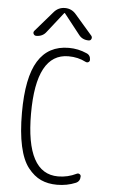

<svg xmlns="http://www.w3.org/2000/svg" viewBox="-63 -997 626 1048"><g transform="rotate(5 250.0 -472.5)"><path d="M311.5 -925.8 406.2 -816.4Q412.1 -808.6 408.2 -799.3Q404.3 -790 393.6 -790Q358.4 -790 338.9 -816.4L252 -926.8Q251 -927.7 250 -927.7L248 -926.8L161.1 -816.4Q141.6 -790 106.4 -790Q96.7 -790 91.8 -798.8Q86.9 -807.6 93.8 -816.4L188.5 -925.8Q212.9 -955.1 250 -955.1Q287.1 -955.1 311.5 -925.8ZM290 9.8Q240.2 9.8 201.7 -7.8Q163.1 -25.4 130.9 -66.4Q98.6 -107.4 82 -182.6Q65.4 -257.8 65.4 -365.2Q65.4 -558.6 121.6 -649.4Q177.7 -740.2 290 -740.2Q341.8 -740.2 387.7 -719.7Q410.2 -710.9 410.2 -684.6Q410.2 -676.8 403.3 -672.4Q396.5 -668 387.7 -671.9Q344.7 -694.3 292 -694.3Q115.2 -694.3 115.2 -365.2Q115.2 -36.1 292 -36.1Q344.7 -36.1 392.6 -59.6Q400.4 -63.5 407.7 -59.1Q415 -54.7 415 -46.9Q415 -19.5 391.6 -9.8Q344.7 9.8 290 9.8Z"/></g></svg>

Font: Rounded-X Mgen+ 1m light
Style: Regular
Weight: 200
Designer: [Source Han Sans]
Ryoko NISHIZUKA  (kana & ideographs); Paul D. Hunt (Latin, Greek & Cyrillic); Wenlong ZHANG  (bopomofo
Version: Version 1.059.20150602